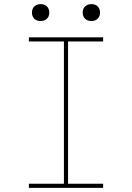

<svg xmlns="http://www.w3.org/2000/svg" viewBox="-20 -911 640 931"><path d="M120 0V-20H290V-710H120V-730H480V-710H310V-20H480V0ZM177 -809Q158 -809 146.5 -820Q135 -831 135 -850Q135 -869 146.5 -880Q158 -891 177 -891Q196 -891 207.5 -880Q219 -869 219 -850Q219 -831 207.5 -820Q196 -809 177 -809ZM423 -809Q404 -809 392.5 -820Q381 -831 381 -850Q381 -869 392.5 -880Q404 -891 423 -891Q442 -891 453.5 -880Q465 -869 465 -850Q465 -831 453.5 -820Q442 -809 423 -809Z"/></svg>

Font: M PLUS Code Latin Expanded Thin
Style: Regular
Weight: 250
Width: 7
Designer: Coji Morishita
Foundry: UNDERFOREST DESIGN
Version: Version 1.002; ttfautohint (v1.8.3)